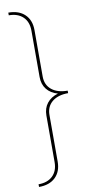

<svg xmlns="http://www.w3.org/2000/svg" viewBox="-100 -779 459 987"><g transform="rotate(-10 129.5 -285.0)"><path d="M251 -292V-279Q198 -279 167.5 -254Q137 -229 137 -185V58Q137 110 106 140Q75 170 20 170V156Q67 156 94 130Q121 104 121 58V-185Q121 -223 141.5 -249Q162 -275 199 -286Q162 -296 141.5 -322Q121 -348 121 -386V-628Q121 -674 94 -700Q67 -726 20 -726V-740Q75 -740 106 -710Q137 -680 137 -628V-386Q137 -342 167.5 -317Q198 -292 251 -292Z"/></g></svg>

Font: Work Sans Thin
Style: Regular
Weight: 260
Designer: Wei Huang
Foundry: Wei Huang
Version: Version 1.500